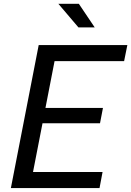

<svg xmlns="http://www.w3.org/2000/svg" viewBox="-20 -960 670 980"><path d="M35.5 0H488L503.5 -82H148.5L197 -331H490.5L505.5 -409H212L258.5 -648H613.5L630 -730H177.5ZM463.5 -820 382.5 -940.5H278L380.5 -820Z"/></svg>

Font: Monaspace Neon
Style: Italic
Weight: 400
Italic angle: -11°
Designer: Riley Cran & the Lettermatic Team
Foundry: Lettermatic
Version: Version 1.200 (Monaspace Neon)